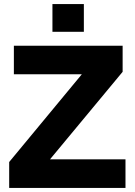

<svg xmlns="http://www.w3.org/2000/svg" viewBox="-20 -921 661 941"><path d="M25 -127 381 -557H48V-697H581V-569L225 -140H595V0H25ZM237 -901H391V-765H237Z"/></svg>

Font: Hanken Grotesk Black
Style: Regular
Weight: 900
Designer: Alfredo Marco Pradil
Foundry: Hanken Design Co.
Version: Version 3.014